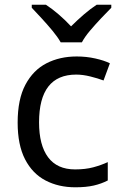

<svg xmlns="http://www.w3.org/2000/svg" viewBox="-20 -786 520 816"><path d="M300 10Q229 10 173.5 -19Q118 -48 86.5 -109Q55 -170 55 -265Q55 -364 88 -426Q121 -488 177.5 -517Q234 -546 306 -546Q347 -546 385 -537.5Q423 -529 447 -517L420 -444Q396 -453 364 -461Q332 -469 304 -469Q146 -469 146 -266Q146 -169 184.5 -117.5Q223 -66 299 -66Q343 -66 376.5 -75Q410 -84 438 -97V-19Q411 -5 378.5 2.5Q346 10 300 10ZM238 -606Q225 -629 203 -655.5Q181 -682 157 -708Q133 -734 115 -753V-766H175Q201 -749 229 -725Q257 -701 282 -674Q309 -701 337 -725Q365 -749 391 -766H453V-753Q434 -734 409.5 -708Q385 -682 362.5 -655.5Q340 -629 328 -606Z"/></svg>

Font: Noto Sans Tifinagh Ghat
Style: Regular
Weight: 400
Designer: JamraPatel
Foundry: JamraPatel LLC
Version: Version 2.006; ttfautohint (v1.8.4.7-5d5b)